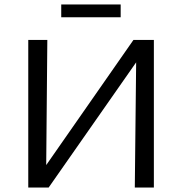

<svg xmlns="http://www.w3.org/2000/svg" viewBox="-20 -836 812 856"><path d="M518 -816V-759H253V-816ZM666 -658V0H581L587 -558L197 0H106V-658H191L186 -100L575 -658Z"/></svg>

Font: EauTest Medium
Style: Regular
Weight: 500
Designer: Christian Thalmann (Catharsis Fonts)
Version: Version 0.001;PS 000.001;hotconv 1.0.88;makeotf.lib2.5.64775